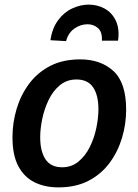

<svg xmlns="http://www.w3.org/2000/svg" viewBox="-20 -800 599 831"><path d="M327 -543Q416 -543 471 -492.5Q526 -442 526 -325Q526 -263 508 -203Q490 -143 454 -94.5Q418 -46 363 -17.5Q308 11 233 11Q174 11 129.5 -11Q85 -33 59.5 -80.5Q34 -128 34 -206Q34 -269 52 -329Q70 -389 106 -437.5Q142 -486 197 -514.5Q252 -543 327 -543ZM311 -456Q269 -456 239 -431Q209 -406 190.5 -367.5Q172 -329 163 -286Q154 -243 154 -206Q154 -145 177 -110.5Q200 -76 249 -76Q290 -76 320 -101Q350 -126 369 -164.5Q388 -203 397 -246.5Q406 -290 406 -327Q406 -388 383 -422Q360 -456 311 -456ZM364 -780Q402 -780 433.5 -762.5Q465 -745 481.5 -710Q498 -675 491 -624H421Q423 -662 404 -678.5Q385 -695 359 -695Q328 -695 301.5 -676Q275 -657 266 -622L198 -626Q206 -678 231.5 -712.5Q257 -747 292.5 -763.5Q328 -780 364 -780Z"/></svg>

Font: Bitter SemiBold
Style: Italic
Weight: 600
Italic angle: -9°
Designer: Sol Matas, and Bitter project Authors
Foundry: Sol Matas
Version: Version 2.001